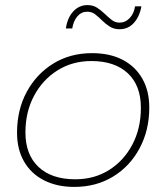

<svg xmlns="http://www.w3.org/2000/svg" viewBox="-20 -732 654 755"><path d="M272 3Q204 3 153 -23Q102 -49 74.5 -97Q47 -145 47 -210Q47 -300 85 -370.5Q123 -441 189.5 -482Q256 -523 342 -523Q412 -523 462 -497Q512 -471 539.5 -423Q567 -375 567 -309Q567 -220 529 -149Q491 -78 424.5 -37.5Q358 3 272 3ZM276 -27Q351 -27 409 -63.5Q467 -100 500.5 -163.5Q534 -227 534 -308Q534 -396 482.5 -444Q431 -492 339 -492Q265 -492 206.5 -455.5Q148 -419 114 -355.5Q80 -292 80 -211Q80 -124 131.5 -75.5Q183 -27 276 -27ZM450 -617Q428 -617 411.5 -627.5Q395 -638 381.5 -651.5Q368 -665 354.5 -675.5Q341 -686 323 -686Q300 -686 284.5 -668Q269 -650 264 -620H239Q245 -662 268 -687Q291 -712 324 -712Q346 -712 362 -701.5Q378 -691 392 -677.5Q406 -664 419.5 -653.5Q433 -643 450 -643Q473 -643 490 -661Q507 -679 511 -707H536Q529 -667 506.5 -642Q484 -617 450 -617Z"/></svg>

Font: Montserrat Thin ExtraLight
Style: Italic
Weight: 250
Italic angle: -11.3°
Version: Version 9.000